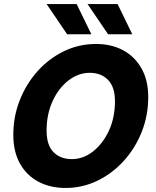

<svg xmlns="http://www.w3.org/2000/svg" viewBox="-20 -920 774 952"><path d="M46 -251Q46 -343 78.5 -424.5Q111 -506 167.5 -568.5Q224 -631 298 -666.5Q372 -702 456 -702Q532 -702 590 -671Q648 -640 681.5 -581Q715 -522 715 -439Q715 -347 682.5 -265.5Q650 -184 593 -121.5Q536 -59 462 -23.5Q388 12 305 12Q229 12 170.5 -19Q112 -50 79 -109Q46 -168 46 -251ZM211 -272Q211 -201 245 -166Q279 -131 336 -131Q392 -131 440.5 -168.5Q489 -206 519.5 -271Q550 -336 550 -418Q550 -489 515.5 -524Q481 -559 425 -559Q369 -559 320 -521.5Q271 -484 241 -419Q211 -354 211 -272ZM211 -900H360L433 -750H313ZM414 -900H563L636 -750H516Z"/></svg>

Font: Radio Canada
Style: Bold Italic
Weight: 700
Italic angle: -12°
Designer: Charles Daoud, Etienne Aubert Bonn, Alexandre Saumier Demers, Jacques Le Bailly
Foundry: Radio-Canada
Version: Version 2.104; ttfautohint (v1.8.4.7-5d5b);gftools[0.9.28.de